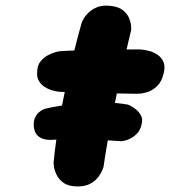

<svg xmlns="http://www.w3.org/2000/svg" viewBox="-20 -671 613 692"><path d="M260 1Q228 1 210 -11.5Q192 -24 184 -41Q176 -58 174.5 -70.5Q173 -83 173 -83Q177 -126 184 -175.5Q191 -225 201 -277.5Q211 -330 223 -383.5Q235 -437 248 -489.5Q261 -542 275 -591Q275 -591 280 -601Q285 -611 297 -623.5Q309 -636 328.5 -644.5Q348 -653 377 -650Q408 -647 424 -633.5Q440 -620 446 -604Q452 -588 452.5 -576Q453 -564 453 -564Q444 -526 433 -479.5Q422 -433 411 -382Q400 -331 389.5 -277.5Q379 -224 369.5 -171Q360 -118 353 -69Q353 -69 349 -58.5Q345 -48 335 -34Q325 -20 306.5 -9.5Q288 1 260 1ZM166 -167Q165 -167 156 -167Q147 -167 135.5 -170.5Q124 -174 114.5 -183.5Q105 -193 102 -212Q100 -232 105.5 -245Q111 -258 119.5 -265.5Q128 -273 135 -276Q142 -279 142 -279Q167 -285 201.5 -290.5Q236 -296 276 -299.5Q316 -303 358 -302Q400 -301 441 -294Q441 -294 449.5 -290Q458 -286 469 -277.5Q480 -269 487.5 -256Q495 -243 491 -226Q487 -204 475 -191Q463 -178 449.5 -171.5Q436 -165 426.5 -163.5Q417 -162 417 -162Q374 -165 342.5 -167Q311 -169 285 -170Q259 -171 231 -170Q203 -169 166 -167ZM470 -333Q390 -334 320.5 -336.5Q251 -339 197 -340Q197 -340 188 -341Q179 -342 166 -346Q153 -350 140.5 -358Q128 -366 120 -379.5Q112 -393 114 -414Q115 -437 127 -451Q139 -465 154 -472.5Q169 -480 180 -483Q191 -486 191 -486Q199 -487 221 -488Q243 -489 274.5 -490Q306 -491 342 -491.5Q378 -492 414.5 -492.5Q451 -493 483 -493Q483 -493 493.5 -492Q504 -491 519 -487Q534 -483 548 -473.5Q562 -464 569 -448Q576 -432 570 -407Q563 -377 546.5 -361Q530 -345 512.5 -339.5Q495 -334 482.5 -333.5Q470 -333 470 -333Z"/></svg>

Font: Sour Gummy Black
Style: Italic
Weight: 900
Italic angle: -11.3°
Designer: Stefie Justprince
Foundry: Eifetstype
Version: Version 1.000